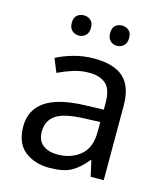

<svg xmlns="http://www.w3.org/2000/svg" viewBox="-111 -814 782 909"><g transform="rotate(15 280.5 -360.0)"><path d="M288 -545Q386 -545 433 -502Q480 -459 480 -365V0H416L399 -76H395Q360 -32 321.5 -11Q283 10 215 10Q142 10 94 -28.5Q46 -67 46 -149Q46 -229 109 -272.5Q172 -316 303 -320L394 -323V-355Q394 -422 365 -448Q336 -474 283 -474Q241 -474 203 -461.5Q165 -449 132 -433L105 -499Q140 -518 188 -531.5Q236 -545 288 -545ZM314 -259Q214 -255 175.5 -227Q137 -199 137 -148Q137 -103 164.5 -82Q192 -61 235 -61Q303 -61 348 -98.5Q393 -136 393 -214V-262ZM141 -681Q141 -707 155 -718.5Q169 -730 188 -730Q207 -730 221 -718.5Q235 -707 235 -681Q235 -656 221 -643.5Q207 -631 188 -631Q169 -631 155 -643.5Q141 -656 141 -681ZM329 -681Q329 -707 342.5 -718.5Q356 -730 375 -730Q394 -730 408 -718.5Q422 -707 422 -681Q422 -656 408 -643.5Q394 -631 375 -631Q356 -631 342.5 -643.5Q329 -656 329 -681Z"/></g></svg>

Font: Noto Sans Ogham
Style: Regular
Weight: 400
Designer: Monotype Design Team
Foundry: Monotype Imaging Inc.
Version: Version 2.001; ttfautohint (v1.8.4.7-5d5b)